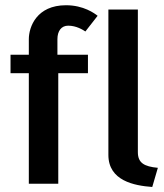

<svg xmlns="http://www.w3.org/2000/svg" viewBox="-20 -712 636 744"><path d="M400 -111.7C400 -11.7 500 7.5 570 12.5L591.7 -61.7C538.3 -66.7 514.2 -80.8 514.2 -122.5V-675H400ZM20.8 -428.3H91.7V0H205.8V-428.3H320.8V-500H202.5V-560C202.5 -591.7 217.5 -612.5 244.2 -612.5C275.8 -612.5 300.8 -596.7 310.8 -590L358.3 -650.8C346.7 -660 304.2 -691.7 235.8 -691.7C122.5 -691.7 91.7 -608.3 91.7 -560V-500H20.8Z"/></svg>

Font: Boon SemiBold
Style: Regular
Weight: 600
Designer: Sungsit Sawaiwan
Foundry: FontUni
Version: Version 2.0